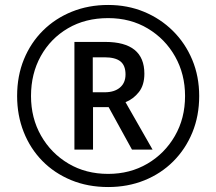

<svg xmlns="http://www.w3.org/2000/svg" viewBox="-20 -837 871 774"><path d="M416 -83Q334 -83 266.5 -111Q199 -139 150.5 -188.5Q102 -238 75.5 -305Q49 -372 49 -450Q49 -531 76.5 -598Q104 -665 153.5 -714Q203 -763 270 -790Q337 -817 416 -817Q494 -817 560.5 -789.5Q627 -762 677 -712.5Q727 -663 755 -596Q783 -529 783 -450Q783 -370 755.5 -303Q728 -236 678.5 -186.5Q629 -137 562 -110Q495 -83 416 -83ZM416 -136Q504 -136 574 -177Q644 -218 685 -289Q726 -360 726 -450Q726 -538 686 -609Q646 -680 576 -722Q506 -764 416 -764Q324 -764 254 -723Q184 -682 144.5 -611Q105 -540 105 -450Q105 -361 145.5 -290Q186 -219 256 -177.5Q326 -136 416 -136ZM280 -234V-668H404Q562 -668 562 -540Q562 -494 540 -466Q518 -438 486 -425L595 -234H512L418 -405H355V-234ZM402 -465Q441 -465 463.5 -484Q486 -503 486 -537Q486 -573 465.5 -589.5Q445 -606 401 -606H354V-465Z"/></svg>

Font: Noto Sans Kannada UI SemiCondensed
Style: Regular
Weight: 400
Width: 4
Designer: Jelle Bosma - Monotype Design Team
Foundry: Monotype Imaging Inc.
Version: Version 2.005; ttfautohint (v1.8.4.7-5d5b)